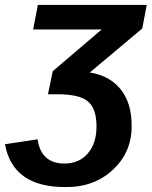

<svg xmlns="http://www.w3.org/2000/svg" viewBox="-69 -548 615 776"><path d="M192 113Q250 113 285.5 72.5Q321 32 321 -37Q321 -109 286.5 -138Q252 -167 165 -167H125L144 -260L342 -429H65L84 -528H524L506 -433L294 -255Q375 -242 419 -186.5Q463 -131 463 -42Q465 65 388 137.5Q311 210 193 208Q-17 208 -49 35L83 15Q97 113 192 113Z"/></svg>

Font: Libra Sans
Style: Bold Italic
Weight: 700
Italic angle: -12°
Foundry: Context Ltd
Version: Version 1.002